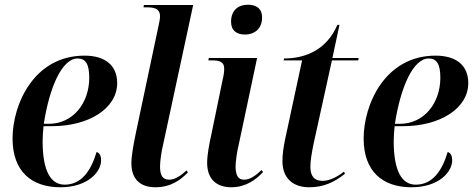

<svg xmlns="http://www.w3.org/2000/svg" viewBox="-20 -781 1999 811"><path d="M235 10C352 10 407 -56 407 -103C407 -125 400 -135 388 -139C364 -58 323 -1 253 -1C194 -1 160 -59 160 -185C160 -201 162 -234 164 -248H199C357 -248 475 -324 475 -430C475 -504 425 -546 337 -546C122 -546 33 -338 33 -196C33 -57 113 10 235 10ZM186 -258H165C189 -413 242 -534 308 -534C341 -534 357 -511 357 -453C357 -345 288 -258 186 -258Z M636 10C702 10 743 -21 774 -53L768 -61C745 -40 720 -22 695 -22C666 -22 656 -41 656 -78C656 -100 662 -143 670 -175L796 -760H588L586 -750H603C641 -750 656 -738 656 -712C656 -703 653 -686 649 -669L554 -220C544 -171 535 -124 535 -91C535 -28 569 10 636 10Z M1015 -635C1052 -635 1087 -657 1087 -707C1087 -747 1060 -761 1027 -761C989 -761 956 -740 956 -689C956 -651 981 -635 1015 -635ZM957 10C1018 10 1061 -22 1091 -54L1085 -63C1062 -41 1037 -22 1011 -22C985 -22 976 -41 975 -76C975 -99 981 -140 989 -173L1066 -536H862L860 -526H874C912 -526 927 -518 927 -490C927 -478 925 -463 921 -447L874 -219C863 -169 855 -127 855 -93C855 -27 892 10 957 10Z M1286 10C1348 10 1393 -12 1437 -47L1433 -56C1405 -34 1372 -17 1342 -17C1306 -17 1291 -39 1291 -77C1291 -102 1297 -136 1304 -171L1382 -526H1493L1495 -536H1384L1414 -676H1405C1362 -575 1276 -534 1180 -534L1178 -526H1256L1184 -191C1177 -157 1173 -128 1173 -100C1173 -29 1217 10 1286 10Z M1718 10C1835 10 1890 -56 1890 -103C1890 -125 1883 -135 1871 -139C1847 -58 1806 -1 1736 -1C1677 -1 1643 -59 1643 -185C1643 -201 1645 -234 1647 -248H1682C1840 -248 1958 -324 1958 -430C1958 -504 1908 -546 1820 -546C1605 -546 1516 -338 1516 -196C1516 -57 1596 10 1718 10ZM1669 -258H1648C1672 -413 1725 -534 1791 -534C1824 -534 1840 -511 1840 -453C1840 -345 1771 -258 1669 -258Z"/></svg>

Font: Noto Serif Display SemiCondensed SemiBold
Style: Italic
Weight: 600
Width: 4
Italic angle: -12°
Designer: Monotype Design Team
Foundry: Monotype Imaging Inc.
Version: Version 2.009